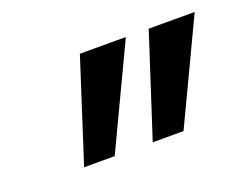

<svg xmlns="http://www.w3.org/2000/svg" viewBox="-53 -842 522 412"><g transform="rotate(-20 208.5 -636.0)"><path d="M154.8 -752H259.8L149.9 -520H80.1ZM312 -752H417L307.1 -520H236.8Z"/></g></svg>

Font: Pattaya
Style: Regular
Weight: 400
Designer: Pablo Impallari / Thai characters Designed by Thanarat Vachiruckul and Suppakit Chalermlarp
Foundry: Pablo Impallari
Version: Version 1.007;September 16, 2023;FontCreator 15.0.0.2934 64-